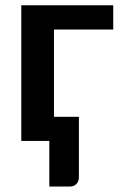

<svg xmlns="http://www.w3.org/2000/svg" viewBox="-20 -533 462 726"><path d="M408.2 -513.2V-421.4H184.1V-91.3H278.3V135.7Q278.3 153.3 269 162.6Q259.3 172.4 243.7 172.4H166.5V0H60.5V-513.2Z"/></svg>

Font: Lato-SemiBold
Style: Bold
Weight: 500
Designer: Lukasz Dziedzic with Adam Twardoch and Botio Nikoltchev
Foundry: tyPoland Lukasz Dziedzic
Version: ""